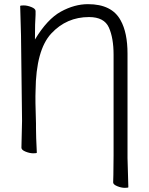

<svg xmlns="http://www.w3.org/2000/svg" viewBox="-20 -728 715 923"><path d="M597 172Q597 175 580 175Q563 175 543.5 167Q524 159 524 149Q525 138 525 113L526 19V-465Q526 -545 503.5 -595.5Q481 -646 408 -646Q300 -646 226.5 -567Q153 -488 151 -292Q149 -249 153 -134V-113Q153 -73 157 6Q157 9 140 9Q123 9 103 1Q83 -7 83 -18L86 -147L81 -558L77 -699Q77 -702 94 -702Q111 -702 131 -694Q151 -686 151 -675V-657Q148 -621 148 -538Q207 -636 272.5 -672Q338 -708 403 -708Q518 -708 560 -630Q593 -571 593 -470V32Z"/></svg>

Font: LXGW WenKai TC
Style: Regular
Weight: 400
Designer: LXGW / Fontworks Inc.
Foundry: LXGW / Fontworks Inc.
Version: Version 1.330